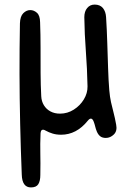

<svg xmlns="http://www.w3.org/2000/svg" viewBox="-20 -587 559 838"><path d="M389 -56Q384.5 -68 378 -69.2Q371.5 -70.5 363 -60Q338.5 -29.5 309.2 -14.2Q280 1 247 1Q226 1 209.8 -4Q193.5 -9 179 -17Q170 -22.5 164 -20.2Q158 -18 157 -5Q155 43 156 82.2Q157 121.5 156 177Q156 202.5 147.2 216.8Q138.5 231 115 231Q76.5 231 75 175Q70.5 62.5 68 -47Q65.5 -156.5 65.2 -265.2Q65 -374 67 -485Q68 -516 81.8 -529.5Q95.5 -543 112 -543Q128 -543 141.2 -531.2Q154.5 -519.5 155 -490Q157 -438 157 -381Q157 -324 157.2 -268.8Q157.5 -213.5 160 -167Q161 -145 171.5 -127.8Q182 -110.5 200 -100.8Q218 -91 242 -91Q274.5 -91 302 -108.5Q329.5 -126 346 -153.2Q362.5 -180.5 362 -210Q360.5 -286.5 354.8 -362.2Q349 -438 348 -512Q348 -537 360.5 -552Q373 -567 393 -567Q416.5 -567 429 -552Q441.5 -537 443 -512Q446.5 -457 448.2 -399.5Q450 -342 451.8 -288.8Q453.5 -235.5 457 -193Q459.5 -163.5 464.5 -141.2Q469.5 -119 475.5 -96.2Q481.5 -73.5 487 -43Q492.5 -15.5 477 -0.2Q461.5 15 442 15Q427 15 418 8.2Q409 1.5 403 -12Q398 -24 395.5 -34.8Q393 -45.5 389 -56Z"/></svg>

Font: Kablammo
Style: Regular
Weight: 400
Designer: Travis Kochel, Lizy Gershenzon, Daria Petrova, Ethan Cohen
Foundry: Vectro Type Foundry
Version: Version 1.002